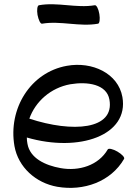

<svg xmlns="http://www.w3.org/2000/svg" viewBox="-20 -869 653 916"><path d="M181 -756C269 -771 360 -740 448 -756C455 -757 458 -778 454 -802C450 -827 440 -846 432 -844C344 -829 254 -860 166 -844C158 -843 155 -822 159 -798C164 -773 173 -754 181 -756ZM572 -111C576 -118 562 -133 540 -146C519 -158 498 -163 494 -156C450 -80 357 -51 269 -67C196 -80 123 -114 111 -183C109 -193 108 -203 108 -213C359 -140 596 -224 564 -406C544 -519 420 -577 299 -555C125 -524 18 -350 49 -172C67 -71 151 4 253 22C379 44 509 -2 572 -111ZM315 -467C398 -481 489 -467 502 -394C528 -250 326 -235 120 -303C149 -385 222 -450 315 -467Z"/></svg>

Font: Nupuram
Style: Regular
Weight: 400
Designer: Santhosh Thottingal (santhosh.thottingal@gmail.com)
Foundry: SMC
Version: Version 1.000